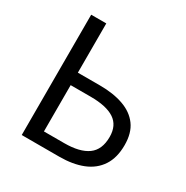

<svg xmlns="http://www.w3.org/2000/svg" viewBox="-167 -873 982 1013"><g transform="rotate(30 324.0 -366.5)"><path d="M101 0V-733H193V-433H328Q409 -433 470 -411.5Q531 -390 564.5 -344.5Q598 -299 598 -225Q598 -148 565 -98Q532 -48 472 -24Q412 0 330 0ZM193 -75H317Q411 -75 459.5 -110Q508 -145 508 -223Q508 -293 459.5 -325Q411 -357 315 -357H193Z"/></g></svg>

Font: Noto Sans HK
Style: Regular
Weight: 400
Designer: Ryoko NISHIZUKA 西塚涼子 (kana, bopomofo & ideographs); Paul D. Hunt (Latin, Greek & Cyrillic); Sandoll Communications 산돌커뮤니
Foundry: Adobe
Version: Version 2.004-H2;hotconv 1.0.118;makeotfexe 2.5.65603